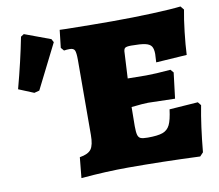

<svg xmlns="http://www.w3.org/2000/svg" viewBox="-75 -748 963 846"><g transform="rotate(-10 406.5 -324.5)"><path d="M798 -215Q781 -127 770 -9L755 7Q587 0 434 0Q336 0 223 10L232 -82Q270 -88 283.5 -106.5Q297 -125 297 -170L298 -505Q298 -538 293 -548.5Q288 -559 271 -559Q257 -559 245 -557L233 -571L242 -650Q262 -650 273 -649Q395 -647 475 -647Q569 -647 655.5 -650.5Q742 -654 784 -659L797 -643Q789 -602 782.5 -545Q776 -488 774 -444L636 -435L638 -472Q638 -495 630.5 -506.5Q623 -518 602.5 -522.5Q582 -527 540 -527Q519 -527 512.5 -522Q506 -517 506 -500L500 -387L582 -386Q622 -386 692 -392L704 -378L690 -263Q594 -266 570 -266Q549 -266 495 -260L494 -175Q494 -148 497.5 -135.5Q501 -123 510.5 -119Q520 -115 542 -115Q587 -115 609 -123Q631 -131 641.5 -152.5Q652 -174 658 -221L786 -230ZM16 -424Q48 -543 69 -650L83 -659L199 -616L207 -601L107 -402L84 -396Z"/></g></svg>

Font: Alegreya SC Black
Style: Regular
Weight: 900
Designer: Juan Pablo del Peral
Foundry: Huerta Tipografica
Version: Version 2.007; ttfautohint (v1.6)